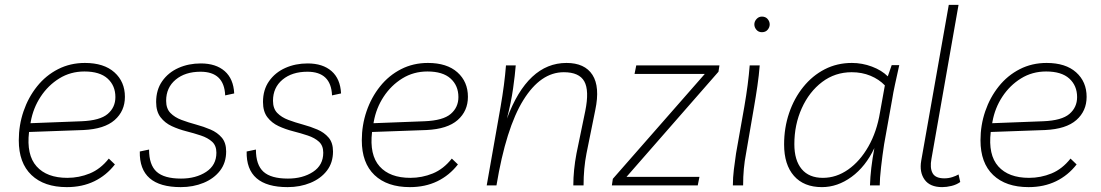

<svg xmlns="http://www.w3.org/2000/svg" viewBox="-20 -760 4512 787"><path d="M254 7Q161 7 109 -42.5Q57 -92 57 -185Q57 -247 76.5 -304Q96 -361 132 -406Q168 -451 218 -476.5Q268 -502 328 -502Q406 -502 449 -463.5Q492 -425 492 -363Q492 -305 450 -268Q408 -231 322 -227L99 -219Q88 -125 130 -78Q172 -31 256 -31Q304 -31 348 -49Q392 -67 426 -110L451 -86Q416 -41 366.5 -17Q317 7 254 7ZM106 -261 105 -255 314 -263Q390 -266 421.5 -293Q453 -320 453 -362Q453 -409 421 -438Q389 -467 326 -467Q269 -467 223 -438.5Q177 -410 146.5 -363.5Q116 -317 106 -261Z M721 7Q550 7 553 -139L591 -147Q591 -84 622 -56Q653 -28 722 -28Q783 -28 825 -55.5Q867 -83 867 -134Q867 -163 849.5 -179Q832 -195 803.5 -204.5Q775 -214 743.5 -222Q712 -230 684 -243Q656 -256 638 -279.5Q620 -303 620 -342Q620 -392 645 -427.5Q670 -463 711.5 -481.5Q753 -500 803 -500Q865 -500 901 -468.5Q937 -437 940 -377L903 -369Q899 -466 802 -466Q739 -466 700 -433.5Q661 -401 661 -347Q661 -315 678.5 -297Q696 -279 724 -268.5Q752 -258 783.5 -249.5Q815 -241 843 -229Q871 -217 889 -196Q907 -175 907 -139Q907 -93 882 -60.5Q857 -28 814.5 -10.5Q772 7 721 7Z M1159 7Q988 7 991 -139L1029 -147Q1029 -84 1060 -56Q1091 -28 1160 -28Q1221 -28 1263 -55.5Q1305 -83 1305 -134Q1305 -163 1287.5 -179Q1270 -195 1241.5 -204.5Q1213 -214 1181.5 -222Q1150 -230 1122 -243Q1094 -256 1076 -279.5Q1058 -303 1058 -342Q1058 -392 1083 -427.5Q1108 -463 1149.5 -481.5Q1191 -500 1241 -500Q1303 -500 1339 -468.5Q1375 -437 1378 -377L1341 -369Q1337 -466 1240 -466Q1177 -466 1138 -433.5Q1099 -401 1099 -347Q1099 -315 1116.5 -297Q1134 -279 1162 -268.5Q1190 -258 1221.5 -249.5Q1253 -241 1281 -229Q1309 -217 1327 -196Q1345 -175 1345 -139Q1345 -93 1320 -60.5Q1295 -28 1252.5 -10.5Q1210 7 1159 7Z M1660 7Q1567 7 1515 -42.5Q1463 -92 1463 -185Q1463 -247 1482.5 -304Q1502 -361 1538 -406Q1574 -451 1624 -476.5Q1674 -502 1734 -502Q1812 -502 1855 -463.5Q1898 -425 1898 -363Q1898 -305 1856 -268Q1814 -231 1728 -227L1505 -219Q1494 -125 1536 -78Q1578 -31 1662 -31Q1710 -31 1754 -49Q1798 -67 1832 -110L1857 -86Q1822 -41 1772.5 -17Q1723 7 1660 7ZM1512 -261 1511 -255 1720 -263Q1796 -266 1827.5 -293Q1859 -320 1859 -362Q1859 -409 1827 -438Q1795 -467 1732 -467Q1675 -467 1629 -438.5Q1583 -410 1552.5 -363.5Q1522 -317 1512 -261Z M1975 0 2032 -323Q2048 -415 2054 -492H2094Q2091 -453 2083 -396.5Q2075 -340 2058 -274Q2143 -502 2302 -502Q2377 -502 2408.5 -453Q2440 -404 2420 -309L2384 -131Q2372 -70 2372 0H2330Q2330 -62 2343 -131L2379 -305Q2396 -389 2375 -426.5Q2354 -464 2291 -464Q2196 -464 2125 -349.5Q2054 -235 2015 0Z M2488 0 2492 -27 2869 -457H2581L2588 -492H2929L2925 -466L2548 -35H2847L2840 0Z M2984 0Q2984 -32 2988 -64.5Q2992 -97 2997 -131L3031 -323Q3047 -415 3053 -492H3094Q3091 -452 3084.5 -407.5Q3078 -363 3071 -323L3038 -131Q3032 -100 3029 -68Q3026 -36 3026 0ZM3103 -628Q3089 -628 3080.5 -638Q3072 -648 3072 -660Q3072 -672 3081 -682Q3090 -692 3103 -692Q3118 -692 3126.5 -682Q3135 -672 3135 -660Q3135 -648 3126.5 -638Q3118 -628 3103 -628Z M3349 7Q3275 7 3234.5 -39Q3194 -85 3194 -168Q3194 -236 3214.5 -296.5Q3235 -357 3272.5 -403.5Q3310 -450 3360.5 -476Q3411 -502 3472 -502Q3514 -502 3554 -487Q3594 -472 3619 -447L3635 -493H3666Q3656 -448 3648.5 -413.5Q3641 -379 3637 -353L3604 -169Q3597 -124 3591.5 -75.5Q3586 -27 3586 0H3546Q3548 -68 3564 -153Q3528 -77 3470.5 -35Q3413 7 3349 7ZM3353 -31Q3408 -31 3456.5 -65Q3505 -99 3539.5 -159.5Q3574 -220 3587 -299L3607 -410Q3583 -435 3548 -449.5Q3513 -464 3471 -464Q3403 -464 3350 -424Q3297 -384 3266.5 -316.5Q3236 -249 3236 -169Q3236 -103 3266 -67Q3296 -31 3353 -31Z M3842 7Q3792 7 3770 -23.5Q3748 -54 3756 -101L3869 -740H3909L3798 -109Q3791 -72 3802.5 -50.5Q3814 -29 3851 -29Q3868 -29 3883.5 -34Q3899 -39 3909 -45L3916 -14Q3901 -3 3880.5 2Q3860 7 3842 7Z M4196 7Q4103 7 4051 -42.5Q3999 -92 3999 -185Q3999 -247 4018.5 -304Q4038 -361 4074 -406Q4110 -451 4160 -476.5Q4210 -502 4270 -502Q4348 -502 4391 -463.5Q4434 -425 4434 -363Q4434 -305 4392 -268Q4350 -231 4264 -227L4041 -219Q4030 -125 4072 -78Q4114 -31 4198 -31Q4246 -31 4290 -49Q4334 -67 4368 -110L4393 -86Q4358 -41 4308.5 -17Q4259 7 4196 7ZM4048 -261 4047 -255 4256 -263Q4332 -266 4363.5 -293Q4395 -320 4395 -362Q4395 -409 4363 -438Q4331 -467 4268 -467Q4211 -467 4165 -438.5Q4119 -410 4088.5 -363.5Q4058 -317 4048 -261Z"/></svg>

Font: Livvic ExtraLight
Style: Italic
Weight: 275
Italic angle: -10°
Designer: Jacques Le Bailly, Baron von Fonthausen
Version: Version 1.001; ttfautohint (v1.8.2)